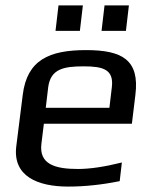

<svg xmlns="http://www.w3.org/2000/svg" viewBox="-20 -679 522 709"><path d="M298 -494C162 -494 80 -458 64 -329L40 -138C27 -28 119 10 232 10C294 10 357 3 422 -10L430 -79C366 -63 312 -55 268 -55C184 -55 123 -72 133 -149L142 -222H467L480 -329C496 -458 431 -494 298 -494ZM289 -434C360 -434 401 -423 393 -357L384 -281H149L158 -357C167 -425 216 -434 289 -434ZM275 -565 286 -659H196L185 -565ZM445 -565 456 -659H366L355 -565Z"/></svg>

Font: Gamestation Display
Style: Italic
Weight: 400
Designer: Jonas Hecksher
Foundry: Jonas Hecksher, Playtypeª, e-types AS
Version: Version 1.003